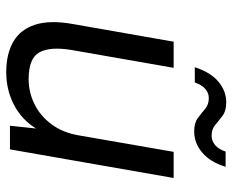

<svg xmlns="http://www.w3.org/2000/svg" viewBox="-85 -650 747 617"><g transform="rotate(90 288.5 -341.5)"><path d="M212 12Q154 12 114.5 -10.5Q75 -33 59.5 -80.5Q44 -128 57 -201L114 -526H198L141 -200Q129 -130 148 -95Q167 -60 234 -60Q276 -60 314 -78.5Q352 -97 379 -133Q406 -169 415 -221L468 -526H552L460 0H384L393 -84Q365 -38 317 -13Q269 12 212 12ZM196 -594Q212 -644 242 -669.5Q272 -695 309 -695Q336 -695 351.5 -683.5Q367 -672 381 -660Q395 -648 416 -648Q433 -648 446.5 -659.5Q460 -671 467 -693H516Q501 -644 470.5 -618Q440 -592 402 -592Q375 -592 359 -604Q343 -616 329.5 -627.5Q316 -639 295 -639Q279 -639 266 -628Q253 -617 245 -594Z"/></g></svg>

Font: DM Sans 9pt
Style: Italic
Weight: 400
Italic angle: -10°
Designer: Colophon Foundry, Jonny Pinhorn
Foundry: Colophon Foundry
Version: Version 4.004